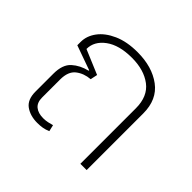

<svg xmlns="http://www.w3.org/2000/svg" viewBox="-131 -681 844 844"><g transform="rotate(45 290.5 -259.0)"><path d="M192 7Q148 7 118.5 -14Q89 -35 89 -85V-196Q89 -253 118 -279Q147 -305 189 -315L190 -318L75 -359V-380Q75 -417 99.5 -450Q124 -483 171 -504Q218 -525 284 -525Q375 -525 433.5 -481.5Q492 -438 492 -352V0H453V-345Q453 -419 406 -454.5Q359 -490 284 -490Q205 -490 160 -457Q115 -424 115 -376L229 -328L222 -295Q183 -292 155.5 -270.5Q128 -249 128 -199V-87Q128 -56 146 -41Q164 -26 196 -26Q210 -26 224 -29Q238 -32 248 -35L255 -5Q239 2 224 4.5Q209 7 192 7Z"/></g></svg>

Font: Noto Sans Thai UI ExtLt
Style: Regular
Weight: 200
Designer: Monotype Design Team
Foundry: Monotype Imaging Inc.
Version: Version 2.000;GOOG;noto-source:20170915:90ef993387c0